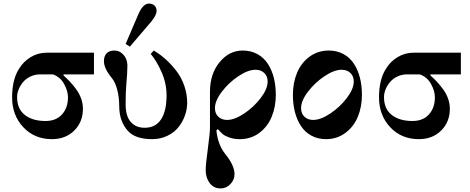

<svg xmlns="http://www.w3.org/2000/svg" viewBox="-20 -770 2642 1079"><path d="M48 -223C48 -155.7 69 -99.7 111 -55C153 -10.3 206.7 12 272 12C323.3 12 365.2 -4.2 397.5 -36.5C429.8 -68.8 446 -109.3 446 -158C446 -178 442.7 -197.3 436 -216C429.3 -234.7 420 -252.2 408 -268.5C396 -284.8 384.7 -298.7 374 -310C363.3 -321.3 351 -333.3 337 -346V-352H508V-474H244C210.7 -474 180.2 -465.7 152.5 -449C124.8 -432.3 102.7 -410 86 -382C60.7 -342 48 -289 48 -223ZM76 -225C76 -239 79 -253.3 85 -268C91 -282.7 99.3 -296.3 110 -309C120.7 -321.7 134.3 -332 151 -340C167.7 -348 186 -352 206 -352H277C304.3 -342.7 325.3 -324.8 340 -298.5C354.7 -272.2 362 -247 362 -223C362 -183.7 350.8 -151.7 328.5 -127C306.2 -102.3 275.3 -90 236 -90C187.3 -90 148.5 -101.3 119.5 -124C90.5 -146.7 76 -180.3 76 -225Z M564 -426C564 -399.3 578.7 -368 608 -332C621.3 -316 631.7 -293.7 639 -265C646.3 -236.3 650 -206 650 -174C650 -116.7 666.3 -70 699 -34C727 -3.3 772.3 12 835 12C866.3 12 895 5.7 921 -7C947 -19.7 967.8 -36 983.5 -56C999.2 -76 1011.2 -97.8 1019.5 -121.5C1027.8 -145.2 1032 -168.7 1032 -192C1032 -224 1026.7 -255.7 1016 -287C1005.3 -318.3 990.7 -346.2 972 -370.5C953.3 -394.8 933.3 -416.7 912 -436C890.7 -455.3 868 -472 844 -486L827 -467C849 -441 869.3 -407 888 -365C906.7 -323 916 -279.3 916 -234C916 -175.3 905.7 -130.3 885 -99C864.3 -67.7 833.7 -52 793 -52C759.7 -52 733.5 -63 714.5 -85C695.5 -107 686 -140 686 -184C686 -230 687.3 -267.7 690 -297C694 -342.3 696 -377.3 696 -402C696 -414 693.7 -426 689 -438C684.3 -450 676.2 -461 664.5 -471C652.8 -481 638.7 -486 622 -486C603.3 -486 589 -480.7 579 -470C569 -459.3 564 -444.7 564 -426ZM686 -523 710 -508 827 -645C849 -671 860 -692.3 860 -709C860 -721.7 856 -731.7 848 -739C840 -746.3 829.7 -750 817 -750C795 -750 775.3 -730.3 758 -691Z M1188 -162C1188 -190 1201 -221 1227 -255C1253 -289 1284 -318 1320 -342C1356 -366 1388 -378 1416 -378C1436 -378 1452.3 -372 1465 -360C1477.7 -348 1484 -332 1484 -312C1484 -284 1471 -253 1445 -219C1419 -185 1388 -156 1352 -132C1316 -108 1284 -96 1256 -96C1236 -96 1219.7 -102 1207 -114C1194.3 -126 1188 -142 1188 -162ZM1136 187C1136 215 1143.5 239 1158.5 259C1173.5 279 1194 289 1220 289C1241.3 289 1259.7 280.8 1275 264.5C1290.3 248.2 1298 229.7 1298 209C1298 176.3 1281 139 1247 97C1218.3 61.7 1201.3 16.7 1196 -38L1205 -44C1214.3 -32.7 1223.2 -23.5 1231.5 -16.5C1239.8 -9.5 1252.5 -3 1269.5 3C1286.5 9 1306 12 1328 12C1369.3 12 1405.7 0.3 1437 -23C1468.3 -46.3 1491.7 -76.7 1507 -114C1522.3 -151.3 1530 -192.3 1530 -237C1530 -271 1526.3 -302.7 1519 -332C1511.7 -361.3 1500.5 -387.7 1485.5 -411C1470.5 -434.3 1450.8 -452.7 1426.5 -466C1402.2 -479.3 1374.7 -486 1344 -486C1293.3 -486 1250 -464.2 1214 -420.5C1178 -376.8 1160 -321.3 1160 -254V-52C1160 -34.7 1156 5 1148 67C1140 123 1136 163 1136 187Z M1672 -162C1672 -190 1685 -221 1711 -255C1737 -289 1768 -318 1804 -342C1840 -366 1872 -378 1900 -378C1920 -378 1936.3 -372 1949 -360C1961.7 -348 1968 -332 1968 -312C1968 -284 1955 -253 1929 -219C1903 -185 1872 -156 1836 -132C1800 -108 1768 -96 1740 -96C1720 -96 1703.7 -102 1691 -114C1678.3 -126 1672 -142 1672 -162ZM1626 -237C1626 -203 1629.7 -171.3 1637 -142C1644.3 -112.7 1655.5 -86.3 1670.5 -63C1685.5 -39.7 1705.2 -21.3 1729.5 -8C1753.8 5.3 1781.3 12 1812 12C1853.3 12 1889.7 0.3 1921 -23C1952.3 -46.3 1975.7 -76.7 1991 -114C2006.3 -151.3 2014 -192.3 2014 -237C2014 -271 2010.3 -302.7 2003 -332C1995.7 -361.3 1984.5 -387.7 1969.5 -411C1954.5 -434.3 1934.8 -452.7 1910.5 -466C1886.2 -479.3 1858.7 -486 1828 -486C1786.7 -486 1750.3 -474.3 1719 -451C1687.7 -427.7 1664.3 -397.3 1649 -360C1633.7 -322.7 1626 -281.7 1626 -237Z M2110 -223C2110 -155.7 2131 -99.7 2173 -55C2215 -10.3 2268.7 12 2334 12C2385.3 12 2427.2 -4.2 2459.5 -36.5C2491.8 -68.8 2508 -109.3 2508 -158C2508 -178 2504.7 -197.3 2498 -216C2491.3 -234.7 2482 -252.2 2470 -268.5C2458 -284.8 2446.7 -298.7 2436 -310C2425.3 -321.3 2413 -333.3 2399 -346V-352H2570V-474H2306C2272.7 -474 2242.2 -465.7 2214.5 -449C2186.8 -432.3 2164.7 -410 2148 -382C2122.7 -342 2110 -289 2110 -223ZM2138 -225C2138 -239 2141 -253.3 2147 -268C2153 -282.7 2161.3 -296.3 2172 -309C2182.7 -321.7 2196.3 -332 2213 -340C2229.7 -348 2248 -352 2268 -352H2339C2366.3 -342.7 2387.3 -324.8 2402 -298.5C2416.7 -272.2 2424 -247 2424 -223C2424 -183.7 2412.8 -151.7 2390.5 -127C2368.2 -102.3 2337.3 -90 2298 -90C2249.3 -90 2210.5 -101.3 2181.5 -124C2152.5 -146.7 2138 -180.3 2138 -225Z"/></svg>

Font: Km Standard TT
Style: Bold
Weight: 700
Designer: Alexey Kryukov <alexios@thessalonica.org.ru>
Version: Version 2.0.2